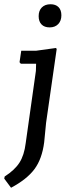

<svg xmlns="http://www.w3.org/2000/svg" viewBox="-57 -690 325 904"><path d="M181 -670Q205 -670 218.5 -656.5Q232 -643 232 -618Q232 -592 217 -576.5Q202 -561 177 -561Q152 -561 138.5 -575Q125 -589 125 -614Q125 -640 140 -655Q155 -670 181 -670ZM206 -464 210 -460 160 -112 151 -20Q141 58 105.5 106Q70 154 -5 194L-37 151L-35 141Q12 111 34.5 76Q57 41 64 -16L112 -356L113 -390H41L35 -397L43 -451H112Z"/></svg>

Font: Alegreya Sans Medium
Style: Italic
Weight: 500
Italic angle: -7°
Designer: Juan Pablo del Peral
Foundry: Huerta Tipografica
Version: Version 2.007